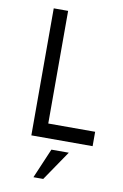

<svg xmlns="http://www.w3.org/2000/svg" viewBox="-88 -646 568 886"><g transform="rotate(10 195.5 -203.0)"><path d="M157.7 -67.4H377.4V0H90.3V-595.2H157.7ZM133.3 188.5 192.9 48.8H274.4L179.2 188.5Z"/></g></svg>

Font: Now
Style: Regular
Weight: 400
Designer: Alfredo Marco Pradil
Foundry: Alfredo Marco Pradil
Version: Version 1.200;hotconv 1.0.109;makeotfexe 2.5.65596